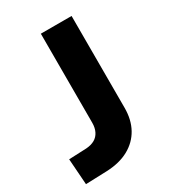

<svg xmlns="http://www.w3.org/2000/svg" viewBox="-176 -797 801 898"><g transform="rotate(-30 224.5 -347.5)"><path d="M20 10 10 -130 105 -134Q132 -136 150.5 -146.5Q169 -157 179 -177Q189 -197 189 -224V-705H355V-209Q355 -145 329 -98Q303 -51 254 -24Q205 3 135 6Z"/></g></svg>

Font: Nunito Sans 6pt ExtraBold
Style: Regular
Weight: 800
Version: Version 3.101;gftools[0.9.27]